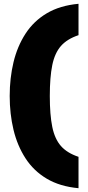

<svg xmlns="http://www.w3.org/2000/svg" viewBox="-20 -770 462 1010"><path d="M31 -265Q31 -359 51 -442.5Q71 -526 114 -592.5Q157 -659 226 -700Q295 -741 393 -750V-585Q333 -565 300.5 -528Q268 -491 255 -427.5Q242 -364 242 -265Q242 -166 255 -102.5Q268 -39 300.5 -2Q333 35 393 55V220Q295 211 226 170Q157 129 114 62.5Q71 -4 51 -87.5Q31 -171 31 -265Z"/></svg>

Font: Georama Extended Black
Style: Regular
Weight: 900
Width: 7
Designer: Jean-Baptiste Levee
Foundry: Production Type
Version: Version 1.000